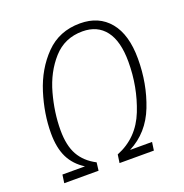

<svg xmlns="http://www.w3.org/2000/svg" viewBox="-125 -807 883 920"><g transform="rotate(-20 316.5 -347.0)"><path d="M584 -440Q584 -313 541 -203Q498 -93 399 -42H511L505 0H330L336 -42Q446 -86 491 -200Q536 -314 536 -442Q536 -547 495 -600.5Q454 -654 378 -654Q287 -654 228.5 -588.5Q170 -523 144 -428.5Q118 -334 118 -244Q118 -166 145 -118Q172 -70 228 -41L223 0H48L54 -42H169Q118 -74 94 -123Q70 -172 70 -246Q70 -345 102.5 -448.5Q135 -552 204.5 -623Q274 -694 380 -694Q476 -694 530 -628.5Q584 -563 584 -440Z"/></g></svg>

Font: Fira Sans Condensed ExtraLight
Style: Italic
Weight: 275
Width: 3
Italic angle: -8°
Designer: Carrois Corporate & Edenspiekermann AG
Foundry: Carrois Corporate GbR & Edenspiekermann AG
Version: Version 4.203